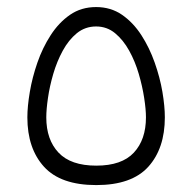

<svg xmlns="http://www.w3.org/2000/svg" viewBox="-20 -535 555 555"><path d="M258.3 0Q155.3 0 107.2 -53Q59.1 -106 59.1 -195.8Q59.1 -227.5 66.2 -269.3Q73.2 -311 88.1 -354Q103 -397 126.5 -433.3Q149.9 -469.7 182.4 -492.2Q214.8 -514.6 257.8 -514.6Q300.3 -514.6 332.8 -492.2Q365.2 -469.7 388.7 -433.3Q412.1 -397 427.2 -354Q442.4 -311 449.5 -269.3Q456.5 -227.5 456.5 -195.8Q456.5 -106 408.7 -53Q360.8 0 258.3 0ZM257.8 -458.5Q226.1 -458.5 202.1 -439Q178.2 -419.4 161.4 -388.4Q144.5 -357.4 134 -321.5Q123.5 -285.6 118.7 -252.2Q113.8 -218.8 113.8 -195.8Q113.8 -131.3 149.2 -93.8Q184.6 -56.2 258.3 -56.2Q332 -56.2 366.9 -93.8Q401.9 -131.3 401.9 -195.8Q401.9 -218.8 396.7 -252.2Q391.6 -285.6 381.1 -321.5Q370.6 -357.4 353.5 -388.4Q336.4 -419.4 312.7 -439Q289.1 -458.5 257.8 -458.5Z"/></svg>

Font: Vazirmatn RD ExtraLight
Style: Regular
Weight: 200
Designer: Saber Rastikerdar
Foundry: Saber Rastikerdar
Version: Version 32.102